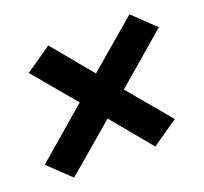

<svg xmlns="http://www.w3.org/2000/svg" viewBox="-104 -721 809 762"><g transform="rotate(-20 300.0 -340.0)"><path d="M86 -73 -6 -161 209 -346 59 -525 169 -601 309 -432 514 -607 606 -519 391 -334 541 -155 431 -79 291 -248Z"/></g></svg>

Font: Iosevka Curly Heavy Extended
Style: Italic
Weight: 900
Width: 7
Italic angle: -9°
Monospace: yes
Designer: Belleve Invis
Foundry: Belleve Invis
Version: Version 11.1.0; ttfautohint (v1.8.3)